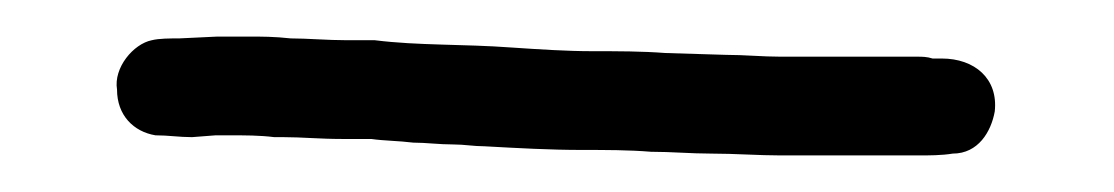

<svg xmlns="http://www.w3.org/2000/svg" viewBox="-20 -10 609 105"><path d="M44 39C44 53 53 62 65 64C72 64 78 65 85 65L98 64H105C114 64 122 64 130 65H135C145 65 155 66 167 66H183C190 67 198 67 206 68C213 68 220 69 228 69C234 69 239 70 245 70C263 71 281 72 298 72C311 72 324 72 336 73C347 73 358 74 369 74C382 74 395 75 407 75H482C488 75 495 75 501 74C515 74 522 62 524 51C526 33 513 22 495 22H490C487 21 484 21 482 21H407C397 21 387 20 377 20L344 19C331 18 318 18 304 18C290 18 275 17 260 16C233 14 209 15 185 12H170C159 12 148 11 139 11C130 10 123 10 116 10H99L78 11C73 11 67 11 63 12C53 14 42 27 44 39Z"/></svg>

Font: Scribbler
Style: Regular
Weight: 400
Designer: Mew Too
Foundry: Cannot Into Space Fonts
Version: Version 1.001